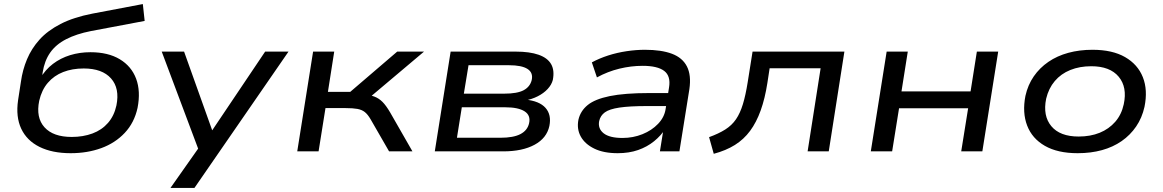

<svg xmlns="http://www.w3.org/2000/svg" viewBox="-20 -745 5723 945"><path d="M328 9Q237 9 174.5 -22Q112 -53 84.5 -111.5Q57 -170 69 -252L83 -343Q91 -401 113 -453.5Q135 -506 174.5 -550Q214 -594 278 -627Q342 -660 435 -678L683 -725L692 -642L427 -592Q356 -578 305.5 -552Q255 -526 227 -486Q199 -446 190 -389L186 -358H177Q203 -402 240.5 -430.5Q278 -459 325 -473.5Q372 -488 425 -488Q512 -488 569.5 -453.5Q627 -419 650 -357.5Q673 -296 657 -214Q641 -141 594 -91Q547 -41 478.5 -16Q410 9 328 9ZM333 -71Q389 -71 435 -88Q481 -105 511.5 -140Q542 -175 553 -226Q570 -310 526.5 -359Q483 -408 392 -408Q336 -408 291 -390.5Q246 -373 215.5 -337.5Q185 -302 173 -249Q156 -166 199 -118.5Q242 -71 333 -71Z M819 180 964 -26 970 26 776 -491H886L1030 -88H1014L1285 -491H1400L937 180Z M1443 0 1521 -491H1625L1594 -293H1704L1935 -491H2067L1780 -249L1766 -281Q1801 -278 1823 -269.5Q1845 -261 1862.5 -243.5Q1880 -226 1900 -192L2010 0H1895L1804 -158Q1790 -182 1775.5 -193.5Q1761 -205 1739 -209Q1717 -213 1680 -213H1582L1548 0Z M2120 0 2198 -491H2518Q2587 -491 2631 -475.5Q2675 -460 2692.5 -429.5Q2710 -399 2701 -352Q2695 -328 2675.5 -307Q2656 -286 2626.5 -271Q2597 -256 2562 -250L2565 -255Q2635 -248 2665 -214Q2695 -180 2684 -125Q2671 -65 2611 -32.5Q2551 0 2457 0ZM2229 -67H2443Q2507 -67 2541.5 -85Q2576 -103 2584 -138Q2593 -177 2562 -197Q2531 -217 2466 -217H2253ZM2263 -284H2461Q2526 -284 2557.5 -301Q2589 -318 2597 -351Q2605 -387 2576.5 -405.5Q2548 -424 2485 -424H2286Z M3020 9Q2951 9 2905 -13.5Q2859 -36 2838.5 -73Q2818 -110 2827 -156Q2837 -199 2872.5 -228Q2908 -257 2981 -272Q3054 -287 3176 -287H3287L3277 -223H3165Q3078 -223 3028.5 -215.5Q2979 -208 2957 -192Q2935 -176 2929 -149Q2922 -112 2951 -89Q2980 -66 3044 -66Q3096 -66 3142 -84.5Q3188 -103 3219 -135.5Q3250 -168 3256 -208L3273 -315Q3282 -371 3249 -396Q3216 -421 3143 -421Q3086 -421 3028.5 -407Q2971 -393 2918 -364L2893 -438Q2930 -458 2973.5 -472Q3017 -486 3064 -493Q3111 -500 3154 -500Q3235 -500 3287 -480.5Q3339 -461 3361 -418Q3383 -375 3373 -306L3324 0H3228L3246 -112L3256 -113Q3234 -78 3199.5 -50Q3165 -22 3120.5 -6.5Q3076 9 3020 9Z M3493 12 3470 -70Q3517 -87 3549.5 -107.5Q3582 -128 3602.5 -158Q3623 -188 3636.5 -232.5Q3650 -277 3660 -340L3684 -491H4136L4059 0H3955L4019 -409H3768L3757 -337Q3745 -260 3724 -201.5Q3703 -143 3672 -101Q3641 -59 3597 -31.5Q3553 -4 3493 12Z M4266 0 4344 -491H4448L4417 -295H4757L4788 -491H4893L4815 0H4711L4745 -212H4405L4371 0Z M5284 9Q5186 9 5123 -27Q5060 -63 5035.5 -127Q5011 -191 5027 -273Q5039 -327 5068 -369Q5097 -411 5140 -440.5Q5183 -470 5238 -485Q5293 -500 5357 -500Q5455 -500 5517.5 -464Q5580 -428 5605 -365Q5630 -302 5613 -219Q5601 -165 5572 -122.5Q5543 -80 5500.5 -50.5Q5458 -21 5403.5 -6Q5349 9 5284 9ZM5289 -73Q5347 -73 5392.5 -91.5Q5438 -110 5469 -145.5Q5500 -181 5511 -232Q5529 -316 5486 -367.5Q5443 -419 5351 -419Q5294 -419 5248 -400.5Q5202 -382 5171.5 -346Q5141 -310 5129 -259Q5112 -175 5154.5 -124Q5197 -73 5289 -73Z"/></svg>

Font: Nunito Sans 10pt Expanded Medium
Style: Italic
Weight: 500
Width: 7
Italic angle: -9°
Designer: Vernon Adams
Foundry: Vernon Adams
Version: Version 3.101;gftools[0.9.27]